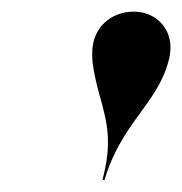

<svg xmlns="http://www.w3.org/2000/svg" viewBox="-20 -780 313 330"><path d="M270 -676.5C272 -683.5 273 -692 273 -699C273 -733 246.5 -760 210 -760C171 -760 138.5 -733 138.5 -689C138.5 -683 138.5 -676.5 139.5 -669.5C150.5 -594.5 181 -563 156 -470.5H159.5C189.5 -570.5 251 -601.5 270 -676.5Z"/></svg>

Font: Bodoni* 48pt Medium
Style: Italic
Weight: 500
Italic angle: -13°
Version: Version 2.3